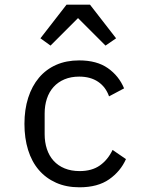

<svg xmlns="http://www.w3.org/2000/svg" viewBox="-20 -785 640 817"><path d="M363 -765 474 -622 429 -591 312 -708 195 -591 152 -622 263 -765ZM318 12Q262 12 218.5 -7.5Q175 -27 145 -62Q115 -97 99.5 -147Q84 -197 84 -258Q84 -319 100 -369Q116 -419 146 -454.5Q176 -490 219 -509Q262 -528 317 -528Q392 -528 439 -495Q486 -462 508 -409L444 -375Q430 -415 397.5 -437Q365 -459 317 -459Q282 -459 254.5 -447.5Q227 -436 208 -415Q189 -394 179.5 -365Q170 -336 170 -302V-214Q170 -180 179.5 -151Q189 -122 208 -101Q227 -80 255 -68.5Q283 -57 319 -57Q371 -57 405 -81Q439 -105 459 -147L516 -108Q493 -56 444.5 -22Q396 12 318 12Z"/></svg>

Font: PlemolJP35 Console
Style: Regular
Weight: 400
Version: v2.0.3; ttfautohint (v1.8.4.7-5d5b-dirty) -l 6 -r 45 -G 200 